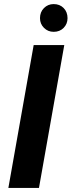

<svg xmlns="http://www.w3.org/2000/svg" viewBox="-20 -921 351 941"><path d="M21 0 145 -700H295L171 0ZM243 -765Q215 -765 195.5 -784.5Q176 -804 176 -832Q176 -862 195.5 -881.5Q215 -901 243 -901Q273 -901 292 -881.5Q311 -862 311 -832Q311 -804 292 -784.5Q273 -765 243 -765Z"/></svg>

Font: DM Sans 24pt Black
Style: Italic
Weight: 900
Italic angle: -10°
Designer: Colophon Foundry, Jonny Pinhorn
Foundry: Colophon Foundry
Version: Version 4.004;gftools[0.9.30]